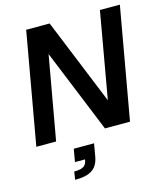

<svg xmlns="http://www.w3.org/2000/svg" viewBox="-135 -804 1012 1162"><g transform="rotate(-15 370.5 -223.0)"><path d="M15 0H139L232 -523L445 0H602L726 -700H601L506 -160L286 -700H139ZM190 254C288 254 331 223 344 150L358 70H231L217 150H280C274 184 262 204 198 204Z"/></g></svg>

Font: Uncut Sans Semibold
Style: Italic
Weight: 600
Italic angle: -10°
Designer: Kasper Nordkvist
Foundry: Uncut Type
Version: Version 1.111;FEAKit 1.0